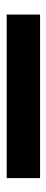

<svg xmlns="http://www.w3.org/2000/svg" viewBox="202 -598 142 587"><g transform="rotate(90 273.5 -305.0)"><path d="M25 -254H525V-356H25Z"/></g></svg>

Font: Charger Sport
Style: BlkExt
Weight: 900
Designer: Jasper
Foundry: Cannot Into Space Fonts
Version: Version 1.1